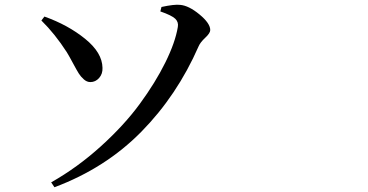

<svg xmlns="http://www.w3.org/2000/svg" viewBox="-20 -747 1540 804"><path d="M811.5 -552.7Q721.7 -347.7 571.8 -195.3Q421.9 -43 208 37.1L194.3 16.6Q304.7 -45.9 402.3 -134.3Q500 -222.7 565.4 -312Q630.9 -401.4 672.4 -485.4Q713.9 -569.3 724.6 -633.8Q728.5 -654.3 713.9 -668.5Q699.2 -682.6 651.4 -699.2L656.2 -717.8Q710 -729.5 734.4 -726.6Q770.5 -723.6 815.4 -686.5Q860.4 -649.4 860.4 -621.1Q860.4 -608.4 839.4 -588.9Q818.4 -569.3 811.5 -552.7ZM259.8 -528.3Q210 -605.5 153.3 -661.1L166 -677.7Q264.6 -642.6 336.4 -584.5Q408.2 -526.4 409.2 -462.9Q410.2 -437.5 395 -420.4Q379.9 -403.3 358.4 -403.3Q343.8 -403.3 331.1 -414.6Q318.4 -425.8 310.1 -439Q301.8 -452.1 286.1 -481.4Q270.5 -510.7 259.8 -528.3Z"/></svg>

Font: Bpmf Zihi Serif SemiBold
Style: SemiBold
Weight: 600
Foundry: But Ko
Version: Version 1.320